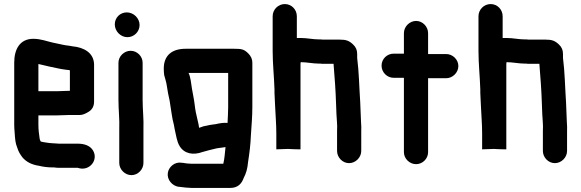

<svg xmlns="http://www.w3.org/2000/svg" viewBox="-20 -757 2861 945"><path d="M258 -308H169V-442C185 -439 205 -433 220 -430C248 -425 275 -417 303 -414L320 -412C321 -411 323 -411 324 -411V-310H320C307 -310 273 -308 258 -308ZM320 -191H373C386 -191 401 -197 418 -208C435 -219 443 -236 443 -257V-441C441 -498 392 -524 337 -529L320 -532L304 -534C284 -537 264 -543 241 -547C209 -554 181 -566 144 -566C78 -566 50 -515 50 -449V-142C50 -129 51 -117 52 -106C54 -76 55 -53 65 -30C71 -10 79 2 90 17C109 40 137 54 172 59C192 64 215 67 239 67H246C253 68 261 69 269 69H363L370 71C422 84 465 30 438 -16C424 -40 396 -50 361 -50H269C260 -50 249 -52 238 -52C231 -52 215 -54 210 -55C204 -55 188 -59 182 -60C182 -61 181 -61 180 -61C179 -64 175 -71 175 -76C172 -96 169 -118 169 -143V-189H258C273 -189 306 -191 320 -191Z M563 -448V-265C563 -217 569 -168 567 -122V45C567 77 595 105 627 105C659 105 686 77 686 45V-122C688 -169 682 -217 682 -265V-448C682 -480 655 -507 623 -507C591 -507 563 -480 563 -448ZM545 -637C545 -603 574 -574 607 -574C640 -574 667 -601 667 -634C667 -667 638 -696 604 -696C571 -696 545 -670 545 -637Z M1013 -142 995 -138C986 -137 979 -135 972 -132L960 -128L957 -146L952 -168C946 -191 941 -216 938 -243C935 -269 929 -295 925 -319C921 -344 918 -379 908 -398H1103V-229C1103 -203 1101 -180 1100 -152C1080 -154 1059 -150 1042 -146L1027 -144C1025 -144 1015 -142 1013 -142ZM786 -419C786 -407 787 -397 788 -388C791 -374 799 -353 801 -335C805 -309 809 -286 815 -261C822 -221 826 -177 836 -142L840 -120C847 -91 850 -61 864 -38C887 0 931 8 977 -9C1002 -16 1020 -21 1047 -27L1061 -29C1066 -30 1071 -30 1076 -31L1090 -33C1087 -6 1085 26 1079 49H924C915 49 891 47 884 45L874 44C840 38 810 65 806 94C801 128 828 157 857 162L867 163C878 165 911 168 924 168H1113C1151 168 1169 147 1179 120C1192 95 1198 73 1201 40C1208 -5 1213 -44 1215 -93C1218 -141 1222 -182 1222 -231V-449C1222 -466 1215 -481 1202 -494C1181 -515 1168 -517 1132 -517H894C828 -517 786 -486 786 -419Z M1322 -677V-506C1322 -443 1329 -380 1331 -317V-300C1332 -276 1333 -255 1334 -236C1336 -188 1340 -147 1340 -100V-22L1398 -24C1413 -23 1436 -22 1450 -22H1459V-438C1459 -441 1459 -446 1460 -451H1461C1489 -451 1521 -444 1548 -444C1554 -444 1560 -444 1565 -443H1622V-439C1627 -377 1632 -313 1634 -247L1636 -195C1637 -167 1641 -142 1639 -115V-14C1639 18 1666 46 1698 46C1730 46 1758 18 1758 -14V-112C1759 -125 1758 -139 1757 -155C1756 -186 1754 -220 1753 -253C1748 -327 1747 -402 1738 -472V-491C1738 -510 1732 -525 1718 -538C1698 -557 1683 -562 1652 -562H1569C1564 -563 1557 -563 1550 -563C1520 -563 1492 -570 1461 -570H1441V-677C1441 -710 1415 -737 1382 -737C1349 -737 1322 -710 1322 -677Z M1968 -594V-493H1918C1885 -493 1858 -467 1858 -434C1858 -401 1885 -374 1918 -374H1968V-8C1968 24 1996 51 2028 51C2060 51 2087 24 2087 -8V-372H2176C2208 -372 2236 -400 2236 -432C2236 -464 2208 -491 2176 -491H2087V-594C2087 -626 2060 -654 2028 -654C1996 -654 1968 -626 1968 -594Z M2335 -677V-506C2335 -443 2342 -380 2344 -317V-300C2345 -276 2346 -255 2347 -236C2349 -188 2353 -147 2353 -100V-22L2411 -24C2426 -23 2449 -22 2463 -22H2472V-438C2472 -441 2472 -446 2473 -451H2474C2502 -451 2534 -444 2561 -444C2567 -444 2573 -444 2578 -443H2635V-439C2640 -377 2645 -313 2647 -247L2649 -195C2650 -167 2654 -142 2652 -115V-14C2652 18 2679 46 2711 46C2743 46 2771 18 2771 -14V-112C2772 -125 2771 -139 2770 -155C2769 -186 2767 -220 2766 -253C2761 -327 2760 -402 2751 -472V-491C2751 -510 2745 -525 2731 -538C2711 -557 2696 -562 2665 -562H2582C2577 -563 2570 -563 2563 -563C2533 -563 2505 -570 2474 -570H2454V-677C2454 -710 2428 -737 2395 -737C2362 -737 2335 -710 2335 -677Z"/></svg>

Font: Electronic
Style: Nord
Weight: 900
Version: Version 1.011